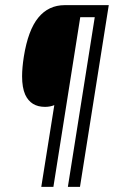

<svg xmlns="http://www.w3.org/2000/svg" viewBox="-20 -731 451 751"><path d="M292 0H246.6H245.6V-1L350.6 -663.6H293.9L189 -1V0H188H142.6H141.6V-1L192.4 -319.8Q175.8 -313 156.7 -313Q156.2 -313 155.8 -313Q100.6 -313 78.6 -360.8Q66.4 -388.2 66.4 -432.6Q66.4 -465.8 73.2 -509.3Q89.8 -613.3 129.9 -662.1Q169.9 -710.9 233.4 -710.9H404.8H405.8L405.3 -710L293 -1V0Z"/></svg>

Font: MAUL Condensed Italic
Style: Condenced Regular Italic
Weight: 400
Italic angle: -12°
Designer: MAUL
Version: Version 1.0; 2020; ttfautohint (v1.8.3)